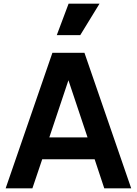

<svg xmlns="http://www.w3.org/2000/svg" viewBox="-20 -1035 752 1055"><path d="M421 -842 527 -1015H357L292 -842ZM158 0 212 -160H500L553 0H701L444 -745H268L11 0ZM251 -280 356 -594 461 -280Z"/></svg>

Font: Plus Jakarta Sans
Style: Bold
Weight: 700
Designer: Gumpita Rahayu
Foundry: Tokotype
Version: Version 2.071;gftools[0.9.30]